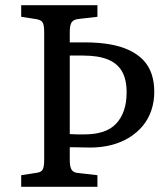

<svg xmlns="http://www.w3.org/2000/svg" viewBox="-20 -723 642 743"><path d="M62 0V-45L120 -54Q139 -56 145 -66.5Q151 -77 151 -105V-598Q151 -626 145 -636Q139 -646 120 -649L62 -658V-703H357V-658L287 -650Q265 -648 257.5 -637Q250 -626 250 -600V-559H308Q362 -559 405 -551.5Q448 -544 480.5 -528.5Q513 -513 534.5 -490.5Q556 -468 566.5 -437Q577 -406 577 -368Q577 -329 565.5 -295.5Q554 -262 532.5 -236Q511 -210 480.5 -191Q450 -172 411.5 -162Q373 -152 329 -152Q315 -152 302 -152.5Q289 -153 275.5 -153Q262 -153 250 -153V-103Q250 -77 257.5 -65.5Q265 -54 287 -53L357 -45V0ZM250 -204Q263 -203 278 -203Q293 -203 308 -203Q348 -203 378.5 -213Q409 -223 429 -244Q449 -265 459.5 -295.5Q470 -326 470 -365Q470 -416 452 -447Q434 -478 397 -493Q360 -508 301 -508H250Z"/></svg>

Font: Literata 18pt
Style: Regular
Weight: 400
Designer: Latin by Veronika Burian and Jose Scaglione. Greek by Irene Vlachou. Cyrillic by Vera Evstafieva.
Foundry: TypeTogether
Version: Version 3.103;gftools[0.9.29]